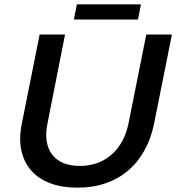

<svg xmlns="http://www.w3.org/2000/svg" viewBox="-20 -859 812 884"><path d="M771.5 -700 689.5 -290Q675.5 -221.5 645.2 -166.8Q615 -112 570 -73.8Q525 -35.5 466.2 -15.2Q407.5 5 336.5 5Q265.5 5 211.5 -15.2Q157.5 -35.5 123.8 -73.8Q90 -112 78.2 -166.8Q66.5 -221.5 80.5 -290L162.5 -700H279.5L198.5 -290Q189 -244.5 195 -208.2Q201 -172 220.5 -146.8Q240 -121.5 272.2 -108.2Q304.5 -95 347.5 -95Q390.5 -95 427.2 -108.2Q464 -121.5 493 -146.5Q522 -171.5 542 -207.8Q562 -244 571.5 -290L653.5 -700ZM334 -839H629L615 -769H320Z"/></svg>

Font: Argentum Sans
Style: Italic
Weight: 400
Italic angle: -11.3099°
Designer: Julieta Ulanovsky, Owen Earl, Rasmus Andersson, Cristiano Sobral
Foundry: The Argentum Sans Project Authors
Version: Version 3.131; ttfautohint (v1.8.4.7-5d5b-dirty)